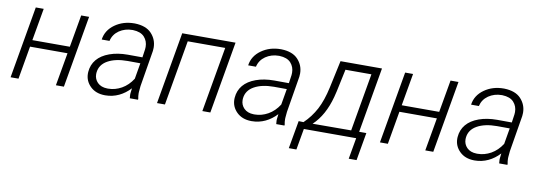

<svg xmlns="http://www.w3.org/2000/svg" viewBox="-55 -885 3893 1387"><g transform="rotate(10 1892.0 -192.0)"><path d="M509.3 -528.3H451.2L409.7 -291.5H134.8L176.3 -528.3H118.2L26.4 0H84.5L126.5 -242.2H401.4L358.9 0H417.5Z M960.9 0 961.9 -5.9C959 -19.5 957.5 -33.2 957.5 -46.9C957.5 -50.8 958 -54.2 958 -58.1L961.9 -100.6L1005.9 -366.2C1006.8 -374 1007.3 -381.8 1007.3 -389.6C1007.3 -429.2 993.7 -463.9 966.3 -493.2C939.5 -522 898.4 -537.1 844.2 -538.6C842.8 -538.6 841.8 -538.6 840.8 -538.6C786.1 -538.6 738.8 -524.4 698.2 -495.6C657.7 -466.8 633.8 -429.2 627.4 -382.8H684.6C691.9 -415 709.5 -440.9 737.3 -460.4C765.6 -479.5 797.9 -489.3 834.5 -489.3C835.9 -489.3 836.9 -489.3 838.4 -489.3C876.5 -487.8 904.3 -477.5 922.4 -457.5C940.4 -437.5 949.2 -413.1 949.2 -385.3C949.2 -379.4 948.7 -373.5 948.2 -367.7L939.5 -307.1L831.5 -307.6C782.7 -307.6 738.8 -300.8 699.2 -286.6C620.6 -258.3 577.6 -206.1 572.3 -136.2C571.8 -132.3 571.8 -128.4 571.8 -124.5C571.8 -87.9 585 -56.6 611.8 -30.3C638.2 -4.4 673.8 9.3 718.3 9.8C719.7 9.8 721.2 9.8 722.7 9.8C792.5 9.8 855 -21 903.8 -73.7L899.4 -37.1C899.4 -33.7 898.9 -30.3 898.9 -26.4C898.9 -17.6 899.9 -8.8 900.9 0ZM728 -41.5C697.3 -42 673.3 -51.3 656.2 -68.4C639.6 -85.4 631.3 -106 631.3 -129.4C631.3 -133.3 631.3 -137.2 631.8 -141.1C635.7 -180.2 656.2 -210.4 693.8 -231.4C731.4 -252.4 779.8 -262.7 838.9 -262.7L932.1 -262.2L912.1 -145.5C890.6 -111.8 864.3 -85.9 832.5 -67.9C800.8 -50.3 768.6 -41.5 735.4 -41.5C732.9 -41.5 730.5 -41.5 728 -41.5Z M1583.5 -528.3H1192.4L1100.6 0H1158.7L1241.7 -478H1516.6L1433.1 0H1491.7Z M2035.2 0 2036.1 -5.9C2033.2 -19.5 2031.7 -33.2 2031.7 -46.9C2031.7 -50.8 2032.2 -54.2 2032.2 -58.1L2036.1 -100.6L2080.1 -366.2C2081.1 -374 2081.5 -381.8 2081.5 -389.6C2081.5 -429.2 2067.9 -463.9 2040.5 -493.2C2013.7 -522 1972.7 -537.1 1918.5 -538.6C1917 -538.6 1916 -538.6 1915 -538.6C1860.4 -538.6 1813 -524.4 1772.5 -495.6C1731.9 -466.8 1708 -429.2 1701.7 -382.8H1758.8C1766.1 -415 1783.7 -440.9 1811.5 -460.4C1839.8 -479.5 1872.1 -489.3 1908.7 -489.3C1910.2 -489.3 1911.1 -489.3 1912.6 -489.3C1950.7 -487.8 1978.5 -477.5 1996.6 -457.5C2014.6 -437.5 2023.4 -413.1 2023.4 -385.3C2023.4 -379.4 2022.9 -373.5 2022.5 -367.7L2013.7 -307.1L1905.8 -307.6C1856.9 -307.6 1813 -300.8 1773.4 -286.6C1694.8 -258.3 1651.9 -206.1 1646.5 -136.2C1646 -132.3 1646 -128.4 1646 -124.5C1646 -87.9 1659.2 -56.6 1686 -30.3C1712.4 -4.4 1748 9.3 1792.5 9.8C1793.9 9.8 1795.4 9.8 1796.9 9.8C1866.7 9.8 1929.2 -21 1978 -73.7L1973.6 -37.1C1973.6 -33.7 1973.1 -30.3 1973.1 -26.4C1973.1 -17.6 1974.1 -8.8 1975.1 0ZM1802.2 -41.5C1771.5 -42 1747.6 -51.3 1730.5 -68.4C1713.9 -85.4 1705.6 -106 1705.6 -129.4C1705.6 -133.3 1705.6 -137.2 1706.1 -141.1C1710 -180.2 1730.5 -210.4 1768.1 -231.4C1805.7 -252.4 1854 -262.7 1913.1 -262.7L2006.3 -262.2L1986.3 -145.5C1964.8 -111.8 1938.5 -85.9 1906.7 -67.9C1875 -50.3 1842.8 -41.5 1809.6 -41.5C1807.1 -41.5 1804.7 -41.5 1802.2 -41.5Z M2130.9 -49.3 2094.7 155.3H2150.4L2177.7 0H2561.5L2534.2 155.3H2591.8L2627.4 -49.3H2574.7L2657.7 -528.3H2353.5L2310.5 -328.1C2296.4 -263.2 2277.8 -208.5 2254.9 -165C2231.4 -121.1 2202.1 -82 2166.5 -48.3ZM2233.4 -48.3C2289.1 -100.6 2329.1 -173.3 2354 -266.6L2364.7 -310.1L2399.4 -473.6H2589.8L2516.1 -49.3Z M3218.8 -528.3H3160.6L3119.1 -291.5H2844.2L2885.7 -528.3H2827.6L2735.8 0H2793.9L2835.9 -242.2H3110.8L3068.4 0H3127Z M3670.4 0 3671.4 -5.9C3668.5 -19.5 3667 -33.2 3667 -46.9C3667 -50.8 3667.5 -54.2 3667.5 -58.1L3671.4 -100.6L3715.3 -366.2C3716.3 -374 3716.8 -381.8 3716.8 -389.6C3716.8 -429.2 3703.1 -463.9 3675.8 -493.2C3648.9 -522 3607.9 -537.1 3553.7 -538.6C3552.2 -538.6 3551.3 -538.6 3550.3 -538.6C3495.6 -538.6 3448.2 -524.4 3407.7 -495.6C3367.2 -466.8 3343.3 -429.2 3336.9 -382.8H3394C3401.4 -415 3418.9 -440.9 3446.8 -460.4C3475.1 -479.5 3507.3 -489.3 3543.9 -489.3C3545.4 -489.3 3546.4 -489.3 3547.9 -489.3C3585.9 -487.8 3613.8 -477.5 3631.8 -457.5C3649.9 -437.5 3658.7 -413.1 3658.7 -385.3C3658.7 -379.4 3658.2 -373.5 3657.7 -367.7L3648.9 -307.1L3541 -307.6C3492.2 -307.6 3448.2 -300.8 3408.7 -286.6C3330.1 -258.3 3287.1 -206.1 3281.7 -136.2C3281.2 -132.3 3281.2 -128.4 3281.2 -124.5C3281.2 -87.9 3294.4 -56.6 3321.3 -30.3C3347.7 -4.4 3383.3 9.3 3427.7 9.8C3429.2 9.8 3430.7 9.8 3432.1 9.8C3502 9.8 3564.5 -21 3613.3 -73.7L3608.9 -37.1C3608.9 -33.7 3608.4 -30.3 3608.4 -26.4C3608.4 -17.6 3609.4 -8.8 3610.4 0ZM3437.5 -41.5C3406.7 -42 3382.8 -51.3 3365.7 -68.4C3349.1 -85.4 3340.8 -106 3340.8 -129.4C3340.8 -133.3 3340.8 -137.2 3341.3 -141.1C3345.2 -180.2 3365.7 -210.4 3403.3 -231.4C3440.9 -252.4 3489.3 -262.7 3548.3 -262.7L3641.6 -262.2L3621.6 -145.5C3600.1 -111.8 3573.7 -85.9 3542 -67.9C3510.3 -50.3 3478 -41.5 3444.8 -41.5C3442.4 -41.5 3439.9 -41.5 3437.5 -41.5Z"/></g></svg>

Font: Roboto Light
Style: Italic
Weight: 300
Italic angle: -12°
Designer: Google
Version: Version 2.137; 2017